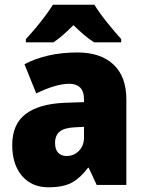

<svg xmlns="http://www.w3.org/2000/svg" viewBox="-20 -879 616 816"><path d="M310 -656Q407 -656 462 -605Q517 -554 517 -456V-93H391L357 -166H354Q322 -123 285.5 -103Q249 -83 186 -83Q115 -83 73.5 -131.5Q32 -180 32 -262Q32 -351 88.5 -394Q145 -437 252 -442L337 -445V-455Q337 -491 320.5 -507Q304 -523 275 -523Q245 -523 209 -512Q173 -501 134 -482L84 -606Q129 -630 185.5 -643Q242 -656 310 -656ZM299 -338Q253 -336 233.5 -319.5Q214 -303 214 -272Q214 -243 227.5 -229.5Q241 -216 263 -216Q294 -216 315.5 -238Q337 -260 337 -295V-340ZM381 -859Q402 -825 434.5 -784.5Q467 -744 495 -713V-699H380Q358 -713 337 -731Q316 -749 292 -772Q268 -748 248 -730.5Q228 -713 207 -699H90V-713Q107 -731 129 -757Q151 -783 171.5 -810.5Q192 -838 205 -859Z"/></svg>

Font: Noto Sans Telugu UI SemiCondensed Black
Style: Regular
Weight: 900
Width: 4
Designer: Jelle Bosma - Monotype Design Team
Foundry: Monotype Imaging Inc.
Version: Version 2.005; ttfautohint (v1.8.4.7-5d5b)